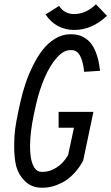

<svg xmlns="http://www.w3.org/2000/svg" viewBox="-20 -854 514 886"><path d="M322.3 -715.8Q280.3 -715.8 245.8 -734.9Q211.4 -753.9 190.4 -787.6L252.9 -826.7Q276.9 -789.1 322.3 -789.1Q375.5 -789.1 422.9 -834L473.6 -781.2Q404.8 -715.8 322.3 -715.8ZM368.2 -522.5Q358.4 -622.6 311 -622.6H303.2Q272.9 -622.6 241.7 -587.2Q210.4 -551.8 186 -495.4Q161.6 -439 146.5 -372.6L136.2 -325.7Q118.7 -241.2 118.7 -180.2Q118.7 -99.6 145.5 -71.8Q156.2 -61 172.4 -61H180.2Q208 -61 240 -80.3Q272 -99.6 294.4 -138.7L321.3 -264.6H250.5V-337.9H411.1L363.8 -112.8Q344.2 -76.7 318.8 -50.8Q293.5 -24.9 268.1 -12Q242.7 1 221.2 6.6Q199.7 12.2 180.2 12.2H172.4Q124.5 12.2 93.3 -20Q64.5 -49.3 54.9 -86.7Q45.4 -124 45.4 -180.2Q45.4 -224.6 49.8 -257.8Q54.2 -291 64.9 -341.3L75.2 -388.2Q84.5 -428.7 97.7 -468.5Q110.8 -508.3 131.6 -550.3Q152.3 -592.3 176.8 -623.8Q201.2 -655.3 234.1 -675.5Q267.1 -695.8 303.2 -695.8H311Q328.1 -695.8 343.5 -691.7Q358.9 -687.5 375.5 -676.3Q392.1 -665 404.8 -646.7Q417.5 -628.4 427.5 -597.9Q437.5 -567.4 441.4 -527.3Z"/></svg>

Font: Anka/Coder Narrow
Style: Italic
Weight: 400
Width: 3
Italic angle: -12°
Monospace: yes
Version: Version 001.100